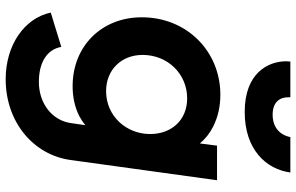

<svg xmlns="http://www.w3.org/2000/svg" viewBox="-208 -642 1069 694"><g transform="rotate(90 327.0 -294.5)"><path d="M384 -644C521 -644 591 -722 603 -809H475C467 -769 438 -745 394 -745C350 -745 331 -769 331 -802C331 -805 331 -807 331 -809H202C202 -804 201 -799 201 -794C201 -728 244 -644 384 -644ZM266 220C419 220 540 121 558 -16L631 -544H506L498 -482C481 -502 461 -518 437 -530C403 -547 365 -556 322 -556C165 -556 42 -435 42 -272C42 -126 147 -22 291 -22C331 -22 367 -30 399 -46C410 -52 421 -59 432 -68L425 -20C417 52 353 100 276 100C204 100 158 70 149 19L25 57C45 152 142 220 266 220ZM309 -143C231 -143 178 -199 178 -275C178 -366 247 -436 335 -436C414 -436 464 -379 464 -302C464 -217 400 -143 309 -143Z"/></g></svg>

Font: Plus Jakarta Sans
Style: Bold Italic
Weight: 700
Italic angle: -8°
Designer: Gumpita Rahayu
Foundry: Tokotype
Version: Version 2.071;gftools[0.9.30]